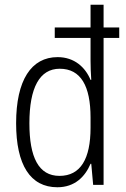

<svg xmlns="http://www.w3.org/2000/svg" viewBox="-20 -780 533 810"><path d="M222 10C296 10 339 -35 362 -89H365L373 0H417V-620H483V-664H417V-760H362V-664H211V-620H362V-524C362 -500 363 -471 365 -443H362C340 -496 294 -539 223 -539C112 -539 48 -442 48 -260C48 -84 108 10 222 10ZM231 -38C143 -38 104 -116 104 -260C104 -410 147 -490 232 -490C321 -490 362 -417 362 -284V-241C362 -110 320 -38 231 -38Z"/></svg>

Font: Noto Sans Devanagari Condensed Light
Style: Regular
Weight: 300
Width: 3
Designer: Jelle Bosma - Monotype Design Team
Foundry: Monotype Imaging Inc.
Version: Version 2.004